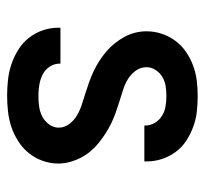

<svg xmlns="http://www.w3.org/2000/svg" viewBox="-38 -530 576 540"><g transform="rotate(90 250.0 -260.0)"><path d="M249 8Q227 8 204.5 5.5Q182 3 161 -4Q140 -11 120.5 -23Q101 -35 87 -52.5Q73 -70 65.5 -91.5Q58 -113 58 -135V-142H159V-139Q159 -124 168 -111Q177 -98 190.5 -91.5Q204 -85 219 -82.5Q234 -80 249 -80Q264 -80 279 -82Q294 -84 307 -90.5Q320 -97 329.5 -109.5Q339 -122 339 -137Q339 -153 329 -166.5Q319 -180 304.5 -188.5Q290 -197 274.5 -202Q259 -207 243 -212Q227 -217 211.5 -222.5Q196 -228 181 -235Q166 -242 152 -251Q138 -260 125.5 -270.5Q113 -281 102.5 -294Q92 -307 84 -321.5Q76 -336 72 -352Q68 -368 68 -384Q68 -406 75 -427Q82 -448 95 -465.5Q108 -483 126.5 -495.5Q145 -508 165.5 -515.5Q186 -523 207.5 -525.5Q229 -528 251 -528Q273 -528 294.5 -525.5Q316 -523 336.5 -515.5Q357 -508 375.5 -496Q394 -484 407 -466.5Q420 -449 427 -428Q434 -407 434 -385V-378H333V-381Q333 -395 325.5 -407.5Q318 -420 306 -427.5Q294 -435 279.5 -437.5Q265 -440 251 -440Q237 -440 223 -438Q209 -436 197 -429Q185 -422 177 -410Q169 -398 169 -384Q169 -367 179 -353.5Q189 -340 203 -331.5Q217 -323 233 -318Q249 -313 265 -308Q281 -303 296.5 -297.5Q312 -292 326.5 -285Q341 -278 355 -269Q369 -260 382 -249.5Q395 -239 405.5 -226.5Q416 -214 423.5 -199.5Q431 -185 435.5 -168.5Q440 -152 440 -136Q440 -114 432.5 -92.5Q425 -71 411 -53.5Q397 -36 377.5 -23.5Q358 -11 337 -4Q316 3 293.5 5.5Q271 8 249 8Z"/></g></svg>

Font: Iosevka Term Semibold
Style: Regular
Weight: 600
Monospace: yes
Designer: Belleve Invis
Foundry: Belleve Invis
Version: Version 31.4.0